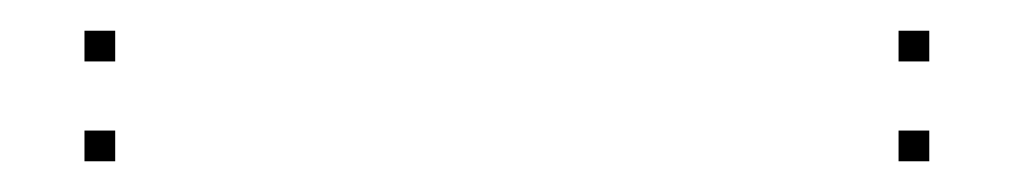

<svg xmlns="http://www.w3.org/2000/svg" viewBox="-20 85 660 125"><path d="M585 190V170H565V190ZM585 125V105H565V125ZM55 125V105H35V125ZM55 190V170H35V190Z"/></svg>

Font: Monaspace Neon Dots Var
Style: Regular
Weight: 400
Designer: Riley Cran and the Lettermatic Team
Version: Version 1.100 (Monaspace Neon Dots)